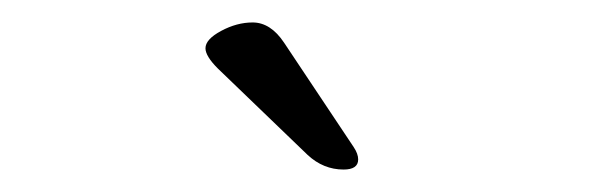

<svg xmlns="http://www.w3.org/2000/svg" viewBox="-20 -743 540 171"><path d="M286 -592Q268 -592 254 -605L174 -682Q163 -693 163 -700Q163 -708 177 -715.5Q191 -723 205 -723Q221 -723 233 -705L295 -612Q299 -606 299 -601Q299 -592 286 -592Z"/></svg>

Font: Quicksand
Style: Regular
Weight: 400
Designer: Andrew Paglinawan
Foundry: Andrew Paglinawan
Version: 1.002